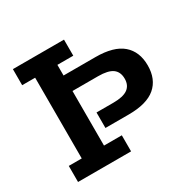

<svg xmlns="http://www.w3.org/2000/svg" viewBox="-133 -721 865 859"><g transform="rotate(-30 299.5 -291.5)"><path d="M35 0V-83H102V-500H35V-583H299V-500H217V-445H382Q476 -445 521 -406Q566 -367 566 -296Q566 -225 521 -186.5Q476 -148 382 -148H262V-228H349Q400 -228 423.5 -245Q447 -262 447 -296Q447 -331 424 -348Q401 -365 349 -365H217V-83H309V0Z"/></g></svg>

Font: Rokkitt SemiBold
Style: Regular
Weight: 600
Designer: Vernon Adams
Foundry: Vernon Adams
Version: Version 3.103